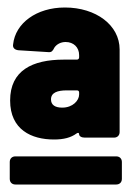

<svg xmlns="http://www.w3.org/2000/svg" viewBox="-20 -728 359 512"><path d="M150 -569C66 -569 7 -540 7 -460C7 -382 64 -356 124 -356C150 -356 169 -361 184 -372C188 -375 191 -374 191 -370C191 -365 197 -361 206 -361H284C293 -361 299 -367 299 -376V-596C299 -661 236 -708 153 -708C77 -708 21 -666 15 -610C13 -600 20 -595 29 -594L109 -589C118 -588 121 -593 125 -601C131 -610 142 -616 155 -616C176 -616 191 -602 191 -581V-575C191 -571 188 -569 185 -569ZM146 -441C127 -441 116 -448 116 -463C116 -481 133 -487 158 -487H185C189 -487 191 -485 191 -481V-476C191 -460 174 -441 146 -441ZM6 -296V-251C6 -242 12 -236 21 -236H290C299 -236 305 -242 305 -251V-296C305 -305 299 -311 290 -311H21C12 -311 6 -305 6 -296Z"/></svg>

Font: Barlow Semi Condensed Black
Style: Regular
Weight: 900
Width: 4
Designer: Jeremy Tribby
Foundry: Tribby Type
Version: Version 1.408;PS 001.408;hotconv 1.0.88;makeotf.lib2.5.64775